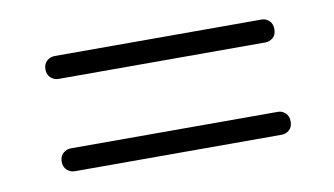

<svg xmlns="http://www.w3.org/2000/svg" viewBox="-37 -512 590 339"><g transform="rotate(-10 258.0 -343.0)"><path d="M54.5 -426Q54.5 -435.5 60.5 -441Q66.5 -446.5 75 -446.5H445.5Q453.5 -446.5 459.2 -441Q465 -435.5 465 -426Q465 -416 459 -410.8Q453 -405.5 445.5 -405.5H74.5Q66.5 -405.5 60.5 -411Q54.5 -416.5 54.5 -426ZM54.5 -260.5Q54.5 -270 60.5 -275.5Q66.5 -281 75 -281H445.5Q453.5 -281 459.2 -275.5Q465 -270 465 -260.5Q465 -250.5 459 -245.2Q453 -240 445.5 -240H74.5Q66.5 -240 60.5 -245.5Q54.5 -251 54.5 -260.5Z"/></g></svg>

Font: Fraunces 72pt S000
Style: Bold
Weight: 700
Version: Version 1.000; ttfautohint (v1.8.3)